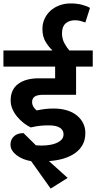

<svg xmlns="http://www.w3.org/2000/svg" viewBox="-30 -933 560 1118"><path d="M151 5Q129 2 107.5 -6.5Q86 -15 69 -27.5Q52 -40 41.5 -56Q31 -72 31 -91Q31 -120 51 -139Q71 -158 107 -158L179 -87Q210 -84 239 -86.5Q268 -89 290.5 -97Q313 -105 326.5 -118Q340 -131 340 -151Q340 -175 319 -189Q298 -203 253 -203Q226 -203 203 -200.5Q180 -198 149 -191Q128 -201 107.5 -217Q87 -233 70 -253.5Q53 -274 42.5 -298Q32 -322 32 -348Q32 -412 76 -444.5Q120 -477 195 -477H291V-545H-10V-639H274V-641Q256 -657 236.5 -688Q217 -719 217 -764Q217 -797 230 -824.5Q243 -852 265 -871.5Q287 -891 317 -902Q347 -913 381 -913Q417 -913 446.5 -905.5Q476 -898 494 -887L467 -802Q454 -807 439 -811Q424 -815 406 -815Q373 -815 352 -796.5Q331 -778 331 -739Q331 -706 346 -679.5Q361 -653 374 -639H510V-545H413V-381H222Q187 -381 172 -370.5Q157 -360 157 -339Q157 -324 164.5 -311.5Q172 -299 184 -290Q212 -296 234.5 -298.5Q257 -301 283 -301Q324 -301 358 -291Q392 -281 416 -262Q440 -243 453.5 -217Q467 -191 467 -158Q467 -119 451 -90Q435 -61 406.5 -41Q378 -21 339.5 -9.5Q301 2 255 5L364 103L265 165Z"/></svg>

Font: Ek Mukta
Style: Bold
Weight: 700
Designer: Girish Dalvi and Yashodeep Gholap
Foundry: Ek Type
Version: Version 2.538;PS 1.002;hotconv 16.6.51;makeotf.lib2.5.65220;